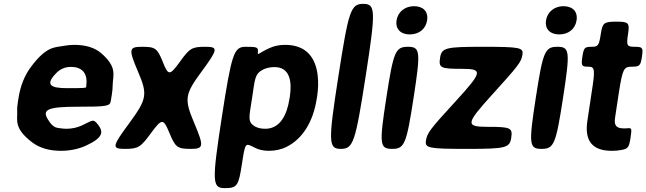

<svg xmlns="http://www.w3.org/2000/svg" viewBox="-20 -770 3343 993"><path d="M488 -124C461 -159 460 -147 401 -120C378 -110 352 -104 323 -104C314 -104 305 -105 296 -106C276 -110 257 -104 228 -152C196 -203 227 -218 381 -218C534 -218 549 -221 553 -248L558 -278C561 -298 563 -316 563 -334C564 -381 588 -423 502 -496C470 -523 424 -538 365 -538C346 -538 328 -536 311 -533C265 -524 222 -534 140 -424C108 -381 86 -328 76 -265L73 -246C70 -228 68 -211 69 -195C71 -150 50 -107 146 -34C183 -6 232 10 295 10C344 10 387 0 423 -16C517 -59 514 -89 488 -124ZM426 -326V-320C425 -315 416 -314 327 -314C238 -314 214 -333 270 -391C289 -411 314 -424 347 -424C408 -424 435 -387 426 -326Z M822 -450C793 -521 783 -528 715 -528C646 -528 644 -516 694 -399C744 -282 740 -258 650 -135C559 -12 557 0 626 0C695 0 707 -8 762 -83C817 -158 825 -158 856 -83C887 -8 897 0 966 0C1034 0 1036 -12 984 -135C932 -258 936 -282 1022 -399C1108 -516 1110 -528 1042 -528C973 -528 961 -521 910 -450C858 -378 850 -378 822 -450Z M1314 -503C1315 -526 1309 -528 1250 -528C1190 -528 1178 -494 1127 -163C1076 169 1077 203 1142 203C1206 203 1214 192 1231 79C1249 -35 1247 -32 1298 -6C1317 4 1341 10 1371 10C1404 10 1436 3 1463 -11C1545 -52 1600 -141 1618 -259L1620 -270C1626 -310 1627 -347 1623 -380C1613 -469 1566 -538 1455 -538C1423 -538 1397 -532 1373 -521C1312 -493 1312 -479 1314 -503ZM1352 -104C1328 -104 1310 -109 1295 -118C1259 -142 1269 -166 1284 -265C1299 -363 1297 -387 1340 -410C1356 -418 1376 -423 1400 -423C1479 -423 1491 -349 1479 -270L1477 -259C1465 -180 1431 -104 1352 -104Z M1871 -375C1924 -716 1923 -750 1859 -750C1794 -750 1783 -716 1730 -375C1677 -34 1678 0 1743 0C1807 0 1818 -34 1871 -375Z M2119 -264C2156 -504 2154 -528 2090 -528C2025 -528 2015 -504 1978 -264C1941 -24 1943 0 2008 0C2072 0 2082 -24 2119 -264ZM2099 -592C2146 -592 2182 -619 2189 -665C2196 -711 2168 -738 2121 -738C2075 -738 2038 -709 2031 -665C2024 -619 2053 -592 2099 -592Z M2525 -280C2661 -430 2676 -449 2682 -487C2688 -524 2670 -528 2477 -528C2284 -528 2264 -523 2256 -471C2248 -419 2258 -414 2368 -414C2478 -414 2476 -399 2340 -250C2203 -101 2189 -82 2183 -43C2177 -4 2196 0 2396 0C2595 0 2616 -5 2624 -57C2632 -109 2621 -114 2504 -114C2386 -114 2388 -129 2525 -280Z M2892 -264C2929 -504 2927 -528 2863 -528C2798 -528 2788 -504 2751 -264C2714 -24 2716 0 2781 0C2845 0 2855 -24 2892 -264ZM2872 -592C2919 -592 2955 -619 2962 -665C2969 -711 2941 -738 2894 -738C2848 -738 2811 -709 2804 -665C2797 -619 2826 -592 2872 -592Z M3144 10C3161 10 3177 9 3191 6C3229 0 3233 -8 3241 -57C3248 -105 3247 -108 3229 -107C3222 -106 3214 -106 3206 -106C3167 -106 3155 -122 3161 -161L3181 -293C3200 -413 3206 -425 3247 -425C3288 -425 3293 -430 3300 -477C3307 -523 3304 -528 3263 -528C3222 -528 3219 -534 3228 -593C3237 -652 3232 -658 3168 -658C3103 -658 3096 -652 3087 -593C3078 -534 3073 -528 3039 -528C3004 -528 2999 -523 2992 -477C2985 -430 2988 -425 3023 -425C3057 -425 3059 -412 3039 -286L3018 -146C3002 -43 3042 10 3144 10Z"/></svg>

Font: Asimov Print
Style: AIt
Weight: 500
Designer: Google
Version: Version 2.000980: 2014